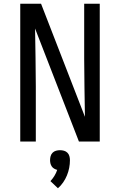

<svg xmlns="http://www.w3.org/2000/svg" viewBox="-20 -755 640 1024"><path d="M88 0V-735H199L433 -132Q432 -209 430.5 -286.5Q429 -364 429 -441V-735H512V0H401L167 -603Q168 -526 169.5 -448.5Q171 -371 171 -294V0ZM289 249 249 211Q261 198 270.5 182.5Q280 167 285 151Q277 149 269 144.5Q261 140 256 132.5Q251 125 249 116.5Q247 108 247 99Q247 88 250 77.5Q253 67 260.5 59.5Q268 52 278.5 49Q289 46 300 46Q311 46 321.5 49Q332 52 339.5 59.5Q347 67 350 77.5Q353 88 353 99Q353 120 349 140.5Q345 161 337 180.5Q329 200 317 217.5Q305 235 289 249Z"/></svg>

Font: Iosevka Curly Extended
Style: Regular
Weight: 400
Width: 7
Monospace: yes
Designer: Belleve Invis
Foundry: Belleve Invis
Version: Version 11.1.0; ttfautohint (v1.8.3)